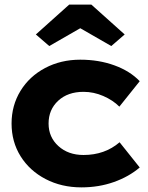

<svg xmlns="http://www.w3.org/2000/svg" viewBox="-20 -800 640 830"><path d="M30 -266Q30 -344 68.5 -407Q107 -470 175 -506Q243 -542 327 -542Q407 -542 474.5 -517.5Q542 -493 584 -449L496 -339Q468 -367 426.5 -385Q385 -403 341 -403Q273 -403 231.5 -364.5Q190 -326 190 -266Q190 -207 232.5 -168.5Q275 -130 341 -130Q433 -130 497 -185L584 -76Q537 -36 472 -13Q407 10 332 10Q246 10 177 -26Q108 -62 69 -124.5Q30 -187 30 -266ZM135 -651 279 -780H375L519 -651L461 -601L327 -678L193 -601Z"/></svg>

Font: Lexend Exa HM Xlight
Style: Bold
Weight: 700
Designer: Bonnie Shaver-Troup, Thomas Jockin, Octavio Pardo
Foundry: Lexend
Version: Version 1.091